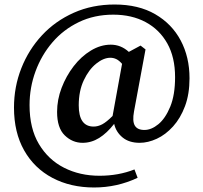

<svg xmlns="http://www.w3.org/2000/svg" viewBox="-20 -677 901 851"><path d="M329 -210Q329 -116 395 -116Q414 -116 433 -126Q452 -136 479 -163L521 -394Q508 -409 495.5 -415Q483 -421 469 -421Q439 -421 406.5 -395Q374 -369 351.5 -321.5Q329 -274 329 -210ZM599 -44Q552 -44 523 -68Q494 -92 486 -128Q454 -87 419.5 -65.5Q385 -44 346 -44Q301 -44 267 -77Q233 -110 233 -181Q233 -235 253 -287.5Q273 -340 306.5 -383.5Q340 -427 383 -453Q426 -479 471 -479Q516 -479 551 -447L603 -475L625 -458L574 -183Q566 -140 577.5 -120.5Q589 -101 620 -101Q651 -101 682 -126.5Q713 -152 734.5 -204Q756 -256 756 -335Q756 -423 721.5 -484.5Q687 -546 625.5 -579Q564 -612 482 -612Q398 -612 329.5 -579Q261 -546 212.5 -489.5Q164 -433 137.5 -361Q111 -289 111 -211Q111 -108 152.5 -38.5Q194 31 264 66.5Q334 102 421 102Q505 102 576 74L590 111Q499 154 397 154Q293 154 212.5 111.5Q132 69 87 -10.5Q42 -90 42 -200Q42 -292 74.5 -374.5Q107 -457 166 -520.5Q225 -584 307 -620.5Q389 -657 488 -657Q594 -657 668 -614Q742 -571 781 -497.5Q820 -424 820 -330Q820 -260 800 -206.5Q780 -153 747 -116.5Q714 -80 675 -62Q636 -44 599 -44Z"/></svg>

Font: Source Serif 4 Semibold
Style: Regular
Weight: 600
Designer: Frank Grießhammer
Foundry: Adobe
Version: Version 4.005;hotconv 1.1.0;makeotfexe 2.6.0